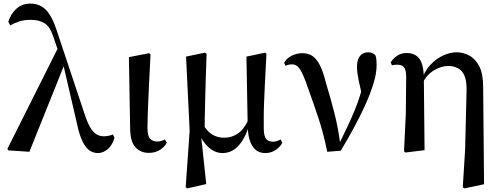

<svg xmlns="http://www.w3.org/2000/svg" viewBox="-20 -833 2779 1065"><path d="M26 1 21 -7 307 -578 340 -482 143 9ZM522 16Q499 16 478 2.5Q457 -11 439 -46Q421 -81 407 -147L330 -479L327 -481L276 -628Q258 -685 227.5 -704Q197 -723 150 -723Q114 -723 86.5 -714Q59 -705 37 -692L26 -712Q40 -757 71.5 -785Q103 -813 149 -813Q200 -813 234 -779Q268 -745 294 -666L450 -198Q466 -150 482 -124Q498 -98 516 -87.5Q534 -77 556 -77Q566 -77 580.5 -79.5Q595 -82 606 -87L615 -69Q605 -31 579.5 -7.5Q554 16 522 16Z M806 15Q759 15 731 -16.5Q703 -48 702 -116L695 -516L807 -538L815 -531Q810 -439 807 -374Q804 -309 802 -263Q800 -217 799 -183.5Q798 -150 798 -123Q798 -78 813 -63Q828 -48 851 -48Q865 -48 875.5 -51.5Q886 -55 895 -59L905 -42Q896 -21 869.5 -3Q843 15 806 15Z M1010 205 1032 -108 1012 -519 1117 -541 1126 -534Q1123 -451 1121 -388Q1119 -325 1118 -276Q1117 -227 1116 -186.5Q1115 -146 1115 -106L1095 -84L1124 188L1019 212ZM1451 16Q1406 16 1381.5 -20.5Q1357 -57 1354 -127V-131L1347 -519L1451 -541L1458 -534Q1453 -446 1450 -381.5Q1447 -317 1445 -270Q1443 -223 1443 -188.5Q1443 -154 1443 -125Q1443 -78 1456 -62.5Q1469 -47 1494 -47Q1507 -47 1517.5 -51Q1528 -55 1537 -59L1546 -40Q1532 -16 1507.5 0Q1483 16 1451 16ZM1214 16Q1173 16 1137.5 -15.5Q1102 -47 1084 -96H1082L1106 -144Q1130 -102 1159 -85.5Q1188 -69 1224 -69Q1265 -69 1299 -92Q1333 -115 1358 -169L1370 -156H1367Q1346 -76 1307.5 -30Q1269 16 1214 16Z M1795 9Q1775 -92 1746 -179Q1717 -266 1689 -343Q1664 -417 1645.5 -446.5Q1627 -476 1600 -476Q1580 -476 1564 -468L1556 -485Q1571 -511 1599 -524.5Q1627 -538 1657 -538Q1690 -538 1713 -522.5Q1736 -507 1754.5 -471Q1773 -435 1788 -373Q1812 -296 1835 -205.5Q1858 -115 1869 -20H1853L1860 -33Q1886 -85 1907.5 -131Q1929 -177 1947.5 -221.5Q1966 -266 1980.5 -314.5Q1995 -363 2006 -419L1995 -273Q1979 -341 1969.5 -387Q1960 -433 1960 -462Q1960 -500 1976 -521.5Q1992 -543 2022 -543Q2036 -543 2045.5 -538.5Q2055 -534 2063 -525Q2067 -512 2068 -499.5Q2069 -487 2069 -471Q2069 -426 2051.5 -369Q2034 -312 2005 -248.5Q1976 -185 1941 -120.5Q1906 -56 1870 3Z M2221 6 2231 -201 2233 -404Q2233 -445 2221.5 -459.5Q2210 -474 2184 -474Q2177 -474 2169.5 -473.5Q2162 -473 2154 -471L2147 -487Q2160 -508 2182.5 -523.5Q2205 -539 2236 -539Q2264 -539 2285.5 -526.5Q2307 -514 2318.5 -484.5Q2330 -455 2331 -402V-398L2335 0L2229 13ZM2547 206 2560 -4 2568 -332Q2569 -383 2556.5 -412.5Q2544 -442 2520.5 -454.5Q2497 -467 2465 -467Q2429 -467 2389 -444Q2349 -421 2324 -373L2313 -382H2316Q2334 -438 2367.5 -473.5Q2401 -509 2440 -526Q2479 -543 2512 -543Q2548 -543 2582 -525.5Q2616 -508 2638 -466Q2660 -424 2660 -350L2665 189L2556 212Z"/></svg>

Font: Noto Serif TC SemiBold
Style: Regular
Weight: 600
Version: Version 2.002-H1;hotconv 1.1.0;makeotfexe 2.6.0